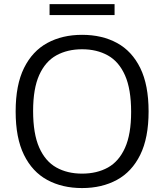

<svg xmlns="http://www.w3.org/2000/svg" viewBox="-20 -922 814 951"><path d="M386.5 9.5Q288 9.5 214 -30.8Q140 -71 98.8 -154.8Q57.5 -238.5 57.5 -370Q57.5 -501.5 99 -585.2Q140.5 -669 214.5 -709.2Q288.5 -749.5 386.5 -749.5Q485.5 -749.5 559.5 -709.2Q633.5 -669 674.8 -585Q716 -501 716 -370Q716 -239 674.5 -155Q633 -71 558.8 -30.8Q484.5 9.5 386.5 9.5ZM386.5 -62Q460 -62 514.5 -92.2Q569 -122.5 599.2 -189.8Q629.5 -257 629.5 -367.5Q629.5 -480.5 599.2 -548.8Q569 -617 514.2 -647.5Q459.5 -678 386.5 -678Q314 -678 259.2 -647.8Q204.5 -617.5 174.2 -550.2Q144 -483 144 -372.5Q144 -259.5 174.2 -191.2Q204.5 -123 259 -92.5Q313.5 -62 386.5 -62ZM225.5 -847.5V-901.5H547.5V-847.5Z"/></svg>

Font: Encode Sans SC SemiExpanded
Style: Regular
Weight: 400
Width: 6
Designer: Multiple Designers
Foundry: Impallari Type
Version: Version 3.002